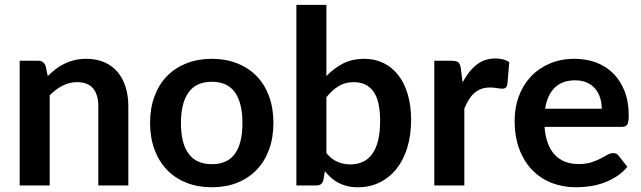

<svg xmlns="http://www.w3.org/2000/svg" viewBox="-20 -763 2638 790"><path d="M176.5 -450Q192 -465.5 209.2 -478.8Q226.5 -492 245.8 -501.2Q265 -510.5 287 -515.8Q309 -521 335 -521Q377 -521 409.5 -506.8Q442 -492.5 463.8 -466.8Q485.5 -441 496.8 -405.2Q508 -369.5 508 -326.5V0H384.5V-326.5Q384.5 -373.5 363 -399.2Q341.5 -425 297.5 -425Q265.5 -425 237.5 -410.5Q209.5 -396 184.5 -371V0H61V-513H136.5Q160.5 -513 168 -490.5Z M852 -87.5Q916 -87.5 946.8 -130.5Q977.5 -173.5 977.5 -256.5Q977.5 -339.5 946.8 -383Q916 -426.5 852 -426.5Q787 -426.5 755.8 -382.8Q724.5 -339 724.5 -256.5Q724.5 -174 755.8 -130.8Q787 -87.5 852 -87.5ZM852 -521Q909 -521 955.8 -502.5Q1002.5 -484 1035.8 -450Q1069 -416 1087 -367Q1105 -318 1105 -257.5Q1105 -196.5 1087 -147.5Q1069 -98.5 1035.8 -64Q1002.5 -29.5 955.8 -11Q909 7.5 852 7.5Q794.5 7.5 747.5 -11Q700.5 -29.5 667.2 -64Q634 -98.5 615.8 -147.5Q597.5 -196.5 597.5 -257.5Q597.5 -318 615.8 -367Q634 -416 667.2 -450Q700.5 -484 747.5 -502.5Q794.5 -521 852 -521Z M1323 -450Q1354 -482.5 1391.8 -501.8Q1429.5 -521 1478 -521Q1522.5 -521 1558.2 -503.5Q1594 -486 1619.2 -453.2Q1644.5 -420.5 1658 -374Q1671.5 -327.5 1671.5 -269.5Q1671.5 -207 1656 -156Q1640.5 -105 1611.8 -68.8Q1583 -32.5 1542.5 -12.5Q1502 7.5 1452.5 7.5Q1428.5 7.5 1409 2.8Q1389.5 -2 1373 -10.5Q1356.5 -19 1342.8 -31.2Q1329 -43.5 1316.5 -58.5L1311 -24Q1308 -11 1300.8 -5.5Q1293.5 0 1281 0H1199.5V-743H1323ZM1323 -133Q1344 -107.5 1368.8 -97Q1393.5 -86.5 1421 -86.5Q1449.5 -86.5 1472.2 -96.8Q1495 -107 1511 -128.8Q1527 -150.5 1535.5 -184.2Q1544 -218 1544 -265Q1544 -349.5 1516 -387.2Q1488 -425 1435.5 -425Q1400 -425 1373.5 -408.8Q1347 -392.5 1323 -363Z M1883.5 -424Q1907.5 -470 1940.5 -496.2Q1973.5 -522.5 2018.5 -522.5Q2054 -522.5 2075.5 -507L2067.5 -414.5Q2065 -405.5 2060.2 -401.8Q2055.5 -398 2047.5 -398Q2040 -398 2025.2 -400.5Q2010.5 -403 1996.5 -403Q1976 -403 1960 -397Q1944 -391 1931.2 -379.8Q1918.5 -368.5 1908.8 -352.5Q1899 -336.5 1890.5 -316V0H1767V-513H1839.5Q1858.5 -513 1866 -506.2Q1873.5 -499.5 1876 -482Z M2220.5 -241Q2223.5 -201.5 2234.5 -172.8Q2245.5 -144 2263.5 -125.2Q2281.5 -106.5 2306.2 -97.2Q2331 -88 2361 -88Q2391 -88 2412.8 -95Q2434.5 -102 2450.8 -110.5Q2467 -119 2479.2 -126Q2491.5 -133 2503 -133Q2518.5 -133 2526 -121.5L2561.5 -76.5Q2541 -52.5 2515.5 -36.2Q2490 -20 2462.2 -10.2Q2434.5 -0.5 2405.8 3.5Q2377 7.5 2350 7.5Q2296.5 7.5 2250.5 -10.2Q2204.5 -28 2170.5 -62.8Q2136.5 -97.5 2117 -148.8Q2097.5 -200 2097.5 -267.5Q2097.5 -320 2114.5 -366.2Q2131.5 -412.5 2163.2 -446.8Q2195 -481 2240.8 -501Q2286.5 -521 2344 -521Q2392.5 -521 2433.5 -505.5Q2474.5 -490 2504 -460.2Q2533.5 -430.5 2550.2 -387.2Q2567 -344 2567 -288.5Q2567 -260.5 2561 -250.8Q2555 -241 2538 -241ZM2456 -315.5Q2456 -339.5 2449.2 -360.8Q2442.5 -382 2429 -398Q2415.5 -414 2394.8 -423.2Q2374 -432.5 2346.5 -432.5Q2293 -432.5 2262.2 -402Q2231.5 -371.5 2223 -315.5Z"/></svg>

Font: Lato
Style: Bold
Weight: 700
Designer: Lukasz Dziedzic with Adam Twardoch and Botio Nikoltchev
Foundry: tyPoland Lukasz Dziedzic
Version: Version 2.010; 2014-09-01; http://www.latofonts.com/; ttfaut